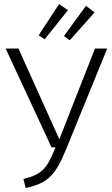

<svg xmlns="http://www.w3.org/2000/svg" viewBox="-20 -927 559 958"><path d="M275 -907 173 -751 203 -731 319 -876ZM409 -898 299 -747 328 -726 452 -865ZM515 -685H454L276 -232L72 -685H8L237 -192H257C213 -79 184 -56 97 -34L108 11C221 -14 256 -51 313 -190Z"/></svg>

Font: FiraGO Light
Style: Regular
Weight: 300
Designer: bBox Type
Foundry: bBox Type GmbH
Version: Version 1.001;PS 001.001;hotconv 1.0.88;makeotf.lib2.5.64775